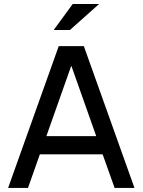

<svg xmlns="http://www.w3.org/2000/svg" viewBox="-20 -928 704 948"><path d="M394 -700.2 644 0H545.9L486.8 -166H176.8L118.2 0H20L270 -700.2ZM331.1 -601.1 209 -255.9H455.1L333 -601.1ZM245.1 -779.8 338.9 -908.2H469.2L325.2 -779.8Z"/></svg>

Font: Quantico
Style: Regular
Weight: 400
Designer: Matt Desmond
Foundry: MADtype
Version: Version 2.002